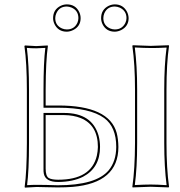

<svg xmlns="http://www.w3.org/2000/svg" viewBox="-20 -856 826 879"><path d="M223.1 -772.9Q223.1 -812.5 258.3 -829.6Q272 -835.9 286.1 -835.9Q325.7 -835.9 342.8 -800.8Q349.1 -787.1 349.1 -772.9Q349.1 -735.4 314.9 -718.3Q300.8 -711.4 286.1 -710.9Q246.6 -710.9 229.5 -745.6Q223.1 -759.3 223.1 -772.9ZM442.9 -772.9Q442.9 -812.5 478 -829.6Q491.7 -835.9 505.9 -835.9Q543.5 -835.9 561.5 -802.2Q568.4 -788.1 568.8 -772.9Q568.8 -735.8 534.7 -718.3Q520.5 -711.4 505.9 -710.9Q466.3 -710.9 449.2 -745.6Q442.9 -759.3 442.9 -772.9ZM189 -329.1V-84Q189 -49.8 203.1 -41Q216.8 -33.2 246.1 -33.2Q397.5 -33.2 423.3 -143.1Q427.7 -162.6 428.2 -183.1Q428.2 -283.2 349.6 -315.4Q316.9 -328.6 273.9 -329.1ZM147.9 0 94.2 2.9 92.8 0Q102.5 -68.4 103 -200.2V-444.8Q103 -566.9 91.8 -645L94.2 -647.9Q96.2 -647.9 146 -645L198.2 -647.9L199.2 -645Q189.5 -578.1 189 -444.8V-373H247.1Q479.5 -373 514.2 -247.6Q521.5 -219.7 522 -183.1Q522 -18.6 313 -0.5Q281.7 2 244.1 2Q225.1 2 190.9 1Q161.1 0 147.9 0ZM598.1 -445.8Q598.1 -560.5 585.9 -646L587.9 -648.9Q589.4 -648.9 669.9 -646L752.9 -648.9L753.9 -646Q742.2 -565.9 742.2 -445.8V-201.2Q742.2 -86.4 753.9 -1L752 2Q750.5 2 669.9 -1L586.9 2L585.9 -1Q597.7 -82.5 598.1 -201.2ZM232.9 -772.9Q232.9 -739.3 264.2 -725.6Q274.9 -721.2 286.1 -721.2Q320.3 -721.2 334.5 -752Q338.9 -762.7 338.9 -772.9Q338.9 -807.6 307.6 -821.3Q296.9 -825.7 286.1 -826.2Q251.5 -826.2 237.8 -794.9Q232.9 -783.7 232.9 -772.9ZM453.1 -772.9Q453.1 -739.3 484.4 -725.6Q495.1 -721.2 505.9 -721.2Q538.6 -721.2 553.7 -750.5Q559.1 -761.7 559.1 -772.9Q559.1 -806.2 528.8 -820.8Q517.6 -825.7 505.9 -826.2Q471.2 -826.2 457.5 -794.9Q453.1 -783.7 453.1 -772.9ZM179.2 -338.9H273.9Q401.4 -338.9 431.2 -235.4Q438 -210 438 -183.1Q438 -87.9 360.4 -46.9Q314 -23.4 246.1 -22.9Q188.5 -22.9 180.7 -60.5Q178.7 -70.3 179.2 -84ZM147.9 -9.8Q162.1 -9.8 191.4 -9.3Q225.6 -8.3 244.1 -7.8Q419.4 -7.8 477.5 -76.2Q511.7 -117.7 512.2 -183.1Q512.2 -274.9 457 -315.4Q392.1 -362.8 247.1 -362.8H179.2V-444.8Q179.2 -570.8 187.5 -636.7Q168 -635.3 146 -634.8Q122.1 -634.8 103 -636.7Q112.8 -559.6 112.8 -444.8V-200.2Q112.8 -75.7 104 -8.3Q125 -9.8 147.9 -9.8ZM607.9 -445.8V-201.2Q607.9 -88.4 597.2 -8.8Q641.6 -11.2 669.9 -11.2Q698.7 -11.2 742.7 -8.3Q731.9 -92.8 731.9 -201.2V-445.8Q731.9 -559.1 742.7 -638.2Q698.2 -635.7 669.9 -636.2Q641.1 -636.2 597.2 -638.7Q607.9 -553.7 607.9 -445.8Z"/></svg>

Font: Linux Biolinum Outline O
Style: Bold
Weight: 700
Designer: Philipp H. Poll
Foundry: Philipp H. Poll
Version: Version 0.9.2